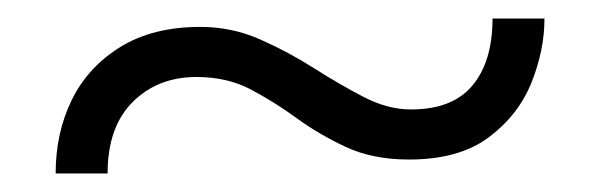

<svg xmlns="http://www.w3.org/2000/svg" viewBox="-20 -374 647 207"><path d="M421 -202Q382 -202 353 -215.5Q324 -229 300 -246.5Q276 -264 250.5 -277.5Q225 -291 192 -291Q150 -291 123 -264Q96 -237 96 -187H40Q40 -231 57.5 -266.5Q75 -302 110 -323.5Q145 -345 196 -345Q230 -345 260.5 -331.5Q291 -318 318.5 -300.5Q346 -283 372 -269.5Q398 -256 423 -256Q468 -256 489.5 -282Q511 -308 511 -354H567Q567 -320 553 -285Q539 -250 507 -226Q475 -202 421 -202Z"/></svg>

Font: Kulim Park ExtraLight
Style: Regular
Weight: 275
Designer: Noponies / Dale Sattler
Foundry: Noponies
Version: Version 1.000; ttfautohint (v1.8.3)